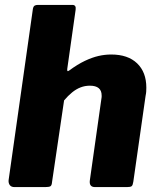

<svg xmlns="http://www.w3.org/2000/svg" viewBox="-20 -762 641 782"><path d="M39 0Q26 0 20 -8Q14 -16 15 -28L114 -726Q116 -736 121 -739Q126 -742 134 -742H275Q291 -742 288 -722L254 -482Q252 -467 262 -475Q296 -500 325.5 -514Q355 -528 381 -534Q407 -540 433 -540Q501 -540 538.5 -504Q576 -468 576 -405Q576 -397 575.5 -389Q575 -381 573 -372L523 -22Q521 -8 516.5 -4Q512 0 497 0H367Q342 0 346 -28L393 -360Q394 -364 394 -367Q394 -370 394 -373Q394 -393 382 -403Q370 -413 346 -413Q326 -413 308 -406Q290 -399 273.5 -385.5Q257 -372 241 -353L192 -21Q191 -7 185.5 -3.5Q180 0 164 0Z"/></svg>

Font: Libre Franklin ExtraBold
Style: Italic
Weight: 800
Italic angle: -8°
Designer: Pablo Impallari, Rodrigo Fuenzalida, Nhung Nguyen
Foundry: Impallari Type
Version: Version 3.000